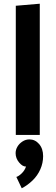

<svg xmlns="http://www.w3.org/2000/svg" viewBox="-20 -726 299 1033"><path d="M194 0V-706L65 -695V0ZM138 24Q118 24 100.5 35.5Q83 47 73.5 63.5Q64 80 64 98Q64 126 83 148.5Q102 171 120 170Q113 191 97 206.5Q81 222 68 226L97 287Q128 271 155 245Q182 219 197 185Q212 151 212 114Q212 74 190.5 49Q169 24 138 24Z"/></svg>

Font: Catamaran
Style: Bold
Weight: 700
Designer: Pria Ravichandran
Version: Version 2.000